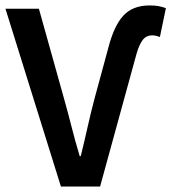

<svg xmlns="http://www.w3.org/2000/svg" viewBox="-24 -686 630 706"><path d="M200 0 -4 -654H119L211 -325Q227 -268 239.5 -218.5Q252 -169 269 -112H273Q287 -169 298 -218.5Q309 -268 324 -325L374 -509Q395 -591 429.5 -628.5Q464 -666 526 -666Q546 -666 559 -663.5Q572 -661 586 -656L564 -550Q558 -552 551 -554Q544 -556 536 -556Q513 -556 500 -538Q487 -520 478 -488L344 0Z"/></svg>

Font: TT Toshiba Sans Medium
Style: Regular
Weight: 500
Designer: Paul D. Hunt
Foundry: Toshiba Corporation
Version: Version 2.020;PS 2.000;hotconv 1.0.86;makeotf.lib2.5.63406